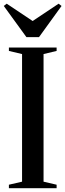

<svg xmlns="http://www.w3.org/2000/svg" viewBox="-26 -994 345 1014"><path d="M90.5 -34.5V-708.5L21 -725V-743H273V-725L204 -708.5V-34.5L273 -18.5V0H21V-18.5ZM113.5 -798 -6 -962.5 9.5 -974.5 146.5 -883 283.5 -974.5 299 -962.5 180 -798Z"/></svg>

Font: Merriweather 144pt Medium
Style: Regular
Weight: 500
Version: Version 2.100